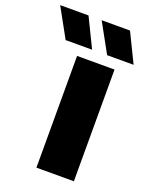

<svg xmlns="http://www.w3.org/2000/svg" viewBox="-250 -883 748 961"><g transform="rotate(20 124.0 -402.5)"><path d="M66.5 0V-595H266V0ZM206.5 -650 121 -805H272L347.5 -650ZM-14.5 -650 -100 -805H51L126.5 -650Z"/></g></svg>

Font: Encode Sans SC SemiExpanded ExtraBold
Style: Regular
Weight: 800
Width: 6
Designer: Multiple Designers
Foundry: Impallari Type
Version: Version 3.002